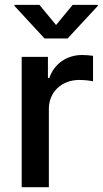

<svg xmlns="http://www.w3.org/2000/svg" viewBox="-20 -784 430 804"><path d="M70.8 0H184.6V-328.1C184.6 -398.9 238.3 -449.2 312 -449.2C335 -449.2 360.8 -445.8 369.6 -443.4V-550.3C357.9 -552.2 337.4 -553.7 323.7 -553.7C260.7 -553.7 206.5 -517.6 186.5 -457H180.7V-545.9H70.8ZM145 -763.7H40.5V-759.3L166.5 -623H263.2L389.6 -759.3V-763.7H284.2L214.8 -679.2Z"/></svg>

Font: Raveo Medium
Style: Regular
Weight: 500
Designer: Jakub Foglar, Rasmus Andersson (Inter)
Foundry: Jakubfoglar.com
Version: Version 1.100;Glyphs 3.2.3 (3260)